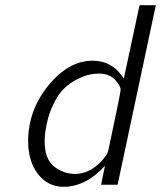

<svg xmlns="http://www.w3.org/2000/svg" viewBox="-20 -715 623 743"><path d="M88.9 -168Q88.9 -288.1 167 -384Q245.1 -480 337.9 -480Q353 -480 366.9 -477.5Q380.9 -475.1 390.9 -470.9Q400.9 -466.8 410.9 -460.4Q420.9 -454.1 427 -449Q433.1 -443.8 439.5 -436.5Q445.8 -429.2 449 -425Q452.1 -420.9 456.1 -416L459 -410.2L520 -694.8H583L435.1 0H371.1L386.2 -73.2Q312 7.8 226.1 7.8Q165 7.8 127 -41.5Q88.9 -90.8 88.9 -168ZM152.8 -168Q152.8 -100.1 189 -71Q225.1 -42 271 -42Q325.2 -42 372.1 -90.8Q391.1 -112.8 394 -118.4Q397 -124 400.9 -141.1Q446.8 -356 446.8 -367.2Q446.8 -383.3 424.8 -406.7Q402.8 -430.2 362.8 -430.2Q344.7 -430.2 325.4 -426Q306.2 -421.9 278.1 -408Q250 -394 227.1 -371.6Q204.1 -349.1 184.1 -306.6Q164.1 -264.2 155.8 -208Q152.8 -188 152.8 -168Z"/></svg>

Font: CMU Bright
Style: Oblique
Weight: 500
Italic angle: -12°
Version: Version 0.7.0